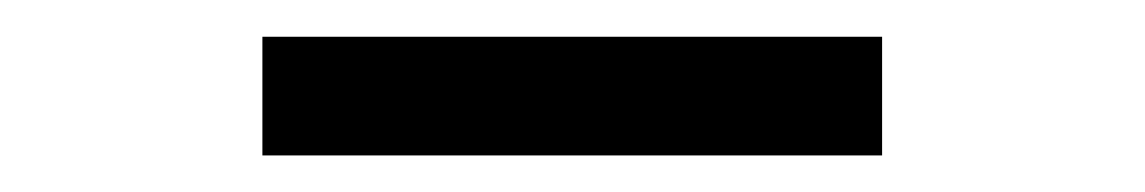

<svg xmlns="http://www.w3.org/2000/svg" viewBox="-20 -606 626 105"><path d="M462.4 -585.9V-521H123.5V-585.9Z"/></svg>

Font: CaskaydiaMono NF Light
Style: Regular
Weight: 300
Designer: Aaron Bell
Foundry: Saja Typeworks
Version: Version 2111.001; ttfautohint (v1.8.4);Nerd Fonts 3.1.1